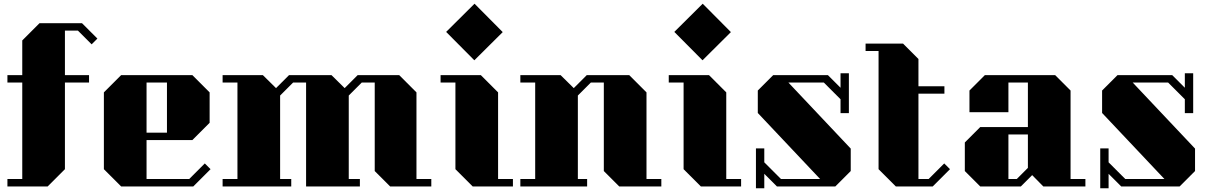

<svg xmlns="http://www.w3.org/2000/svg" viewBox="-20 -1005 6532 1035"><path d="M330 -840V-600H460V-560H330V-93L237 0H20V-40H100V-560H20V-600H100V-787L193 -880H422L505 -797L474 -766L400 -840Z M633 0H1022L1115 -93L1084 -124L1000 -40H770V-250H1017L1110 -343V-507L1017 -600H633L540 -507V-93ZM770 -560H880V-290H770Z M2305 -40V0H2083L2000 -83V-560H1930L1860 -490V-40H1920V0H1630V-560H1560L1490 -490V-40H1550V0H1180V-40H1260V-560H1180V-600H1397L1468 -530L1538 -600H1767L1838 -530L1908 -600H2132L2225 -507V-40Z M2537 -680 2385 -833 2538 -985 2690 -832ZM2745 -40V0H2528L2435 -93V-560H2355V-600H2572L2665 -507V-40Z M3545 -40V0H3318L3235 -83V-560H3165L3095 -490V-40H3145V0H2785V-40H2865V-560H2785V-600H3002L3073 -530L3143 -600H3372L3465 -507V-40Z M3767 -680 3615 -833 3768 -985 3920 -832ZM3975 -40V0H3758L3665 -93V-560H3585V-600H3802L3895 -507V-40Z M4100 10V-68L4168 0H4483L4566 -83V-204L4230 -560H4421L4511 -470V-395H4556V-610H4511V-532L4443 -600H4148L4065 -517V-396L4401 -40H4190L4100 -130V-205H4055V10Z M5101 -93 5008 0H4809L4716 -93V-730H4646V-770H4848L4931 -687V-540H5071V-500H4931V-40H4986L5070 -124Z M5264 0H5483L5544 -61L5604 0H5831V-40H5751V-517L5668 -600H5289L5206 -517V-400H5416V-560H5521V-320H5264L5181 -237V-83ZM5416 -280H5521V-100L5461 -40H5416Z M5956 10V-68L6024 0H6339L6422 -83V-204L6086 -560H6277L6367 -470V-395H6412V-610H6367V-532L6299 -600H6004L5921 -517V-396L6257 -40H6046L5956 -130V-205H5911V10Z"/></svg>

Font: Kumar One
Style: Regular
Weight: 400
Designer: Parimal Parmar
Foundry: Indian Type Foundry
Version: Version 1.001;PS 1.001;hotconv 1.0.88;makeotf.lib2.5.647800